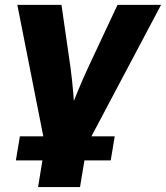

<svg xmlns="http://www.w3.org/2000/svg" viewBox="-20 -549 668 773"><path d="M163.6 46.9 49.8 -529.3H227.5L263.7 -278.3Q270.5 -227.1 274.9 -175Q279.3 -123 283.2 -67.9H247.1Q269 -123 290.3 -175Q311.5 -227.1 335.4 -278.3L453.1 -529.3H628.4L323.2 46.9ZM133.3 204.1 167 -2.4H336.4L302.2 204.1ZM43.9 96.7 60.1 0H441.9L425.8 96.7Z"/></svg>

Font: Inter 24pt ExtraBold
Style: Italic
Weight: 800
Italic angle: -9.3988°
Designer: Rasmus Andersson
Foundry: rsms
Version: Version 4.001;git-66647c0bb